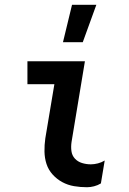

<svg xmlns="http://www.w3.org/2000/svg" viewBox="-20 -777 540 805"><path d="M345 8Q317 8 290.5 3.5Q264 -1 241 -13.5Q218 -26 200.5 -45.5Q183 -65 175 -89.5Q167 -114 166.5 -141.5Q166 -169 170 -197L208 -424H95V-520H336L280 -182Q277 -162 279.5 -143.5Q282 -125 294 -112Q306 -99 324 -93.5Q342 -88 361 -88Q375 -88 390.5 -92Q406 -96 419 -104L403 -8Q390 0 374.5 4Q359 8 345 8ZM244 -600 282 -757H384L327 -600Z"/></svg>

Font: Iosevka Oblique
Style: Bold
Weight: 700
Italic angle: -9°
Monospace: yes
Designer: Belleve Invis
Foundry: Belleve Invis
Version: Version 32.5.0; ttfautohint (v1.8.4)